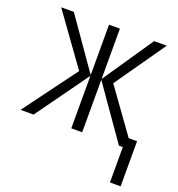

<svg xmlns="http://www.w3.org/2000/svg" viewBox="-130 -640 860 928"><g transform="rotate(20 300.0 -175.5)"><path d="M593 182V-50H550L389 -274L570 -533H505L329 -274V-533H273V-274L92 -533H27L214 -273L12 0H79L273 -270V0H329V-270L518 0H538V182Z"/></g></svg>

Font: Noto Sans Mono UI Light
Style: Regular
Weight: 300
Designer: Monotype Design team
Foundry: Monotype Imaging Inc.
Version: 1.000